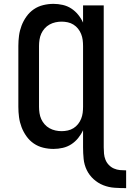

<svg xmlns="http://www.w3.org/2000/svg" viewBox="-20 -763 673 994"><path d="M633 211Q603 211 573 209Q543 207 515 196Q487 185 464.5 164.5Q442 144 429 117Q416 90 413 60Q410 30 410 0V-89Q400 -67 384.5 -48Q369 -29 349 -16Q329 -3 305 2.5Q281 8 257 8Q230 8 203.5 1.5Q177 -5 155 -20Q133 -35 117 -57.5Q101 -80 91.5 -105Q82 -130 78.5 -156.5Q75 -183 75 -210V-525Q75 -552 78.5 -578.5Q82 -605 91.5 -630Q101 -655 117 -677.5Q133 -700 155 -715Q177 -730 203.5 -736.5Q230 -743 257 -743Q281 -743 305 -737.5Q329 -732 349 -719Q369 -706 384.5 -687Q400 -668 410 -646V-735H517V0Q517 16 518.5 32.5Q520 49 526 64Q532 79 543.5 91Q555 103 570 109.5Q585 116 601 117.5Q617 119 633 119ZM299 -84Q315 -84 331 -87.5Q347 -91 360.5 -99.5Q374 -108 384 -120.5Q394 -133 400 -148Q406 -163 408 -178.5Q410 -194 410 -210V-525Q410 -541 408 -556.5Q406 -572 400 -587Q394 -602 384 -614.5Q374 -627 360.5 -635.5Q347 -644 331 -647.5Q315 -651 299 -651Q283 -651 267 -647.5Q251 -644 236.5 -636Q222 -628 211 -615.5Q200 -603 193.5 -588.5Q187 -574 184.5 -557.5Q182 -541 182 -525V-210Q182 -194 184.5 -177.5Q187 -161 193.5 -146.5Q200 -132 211 -119.5Q222 -107 236.5 -99Q251 -91 267 -87.5Q283 -84 299 -84Z"/></svg>

Font: Iosevka Custom SmBdEx
Style: Regular
Weight: 600
Width: 7
Monospace: yes
Designer: Belleve Invis
Foundry: Belleve Invis
Version: Version 11.2.4; ttfautohint (v1.8.4)